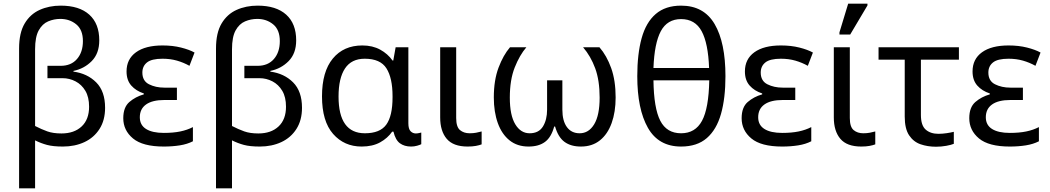

<svg xmlns="http://www.w3.org/2000/svg" viewBox="-20 -796 5776 1056"><path d="M85 240V-529Q85 -615 115.5 -666.5Q146 -718 198 -741.5Q250 -765 314 -765Q416 -765 471 -715.5Q526 -666 526 -574Q526 -502 484.5 -460Q443 -418 384 -406V-402Q460 -392 509 -343Q558 -294 558 -203Q558 -135 527.5 -87Q497 -39 444.5 -14.5Q392 10 326 10Q272 10 238.5 1Q205 -8 173 -24V240ZM318 -62Q388 -62 429 -100.5Q470 -139 470 -209Q470 -262 449.5 -296.5Q429 -331 395.5 -348.5Q362 -366 324 -366H241V-434H314Q371 -434 403.5 -471.5Q436 -509 436 -570Q436 -632 399.5 -662Q363 -692 312 -692Q277 -692 245 -678.5Q213 -665 193 -629Q173 -593 173 -525V-103Q208 -85 240 -73.5Q272 -62 318 -62Z M881 10Q765 10 711.5 -34.5Q658 -79 658 -146Q658 -206 691.5 -235Q725 -264 771 -277V-282Q728 -296 702 -325.5Q676 -355 676 -403Q676 -471 728 -508.5Q780 -546 874 -546Q930 -546 975.5 -534.5Q1021 -523 1050 -507L1022 -434Q990 -452 953.5 -462.5Q917 -473 874 -473Q814 -473 788.5 -452.5Q763 -432 763 -397Q763 -351 799.5 -332.5Q836 -314 884 -314H953V-246H884Q818 -246 783.5 -221.5Q749 -197 749 -151Q749 -108 783.5 -86.5Q818 -65 881 -65Q933 -65 971.5 -73Q1010 -81 1041 -97V-19Q1010 -3 969 3.5Q928 10 881 10Z M1168 240V-529Q1168 -615 1198.5 -666.5Q1229 -718 1281 -741.5Q1333 -765 1397 -765Q1499 -765 1554 -715.5Q1609 -666 1609 -574Q1609 -502 1567.5 -460Q1526 -418 1467 -406V-402Q1543 -392 1592 -343Q1641 -294 1641 -203Q1641 -135 1610.5 -87Q1580 -39 1527.5 -14.5Q1475 10 1409 10Q1355 10 1321.5 1Q1288 -8 1256 -24V240ZM1401 -62Q1471 -62 1512 -100.5Q1553 -139 1553 -209Q1553 -262 1532.5 -296.5Q1512 -331 1478.5 -348.5Q1445 -366 1407 -366H1324V-434H1397Q1454 -434 1486.5 -471.5Q1519 -509 1519 -570Q1519 -632 1482.5 -662Q1446 -692 1395 -692Q1360 -692 1328 -678.5Q1296 -665 1276 -629Q1256 -593 1256 -525V-103Q1291 -85 1323 -73.5Q1355 -62 1401 -62Z M1969 10Q1873 10 1812 -59.5Q1751 -129 1751 -266Q1751 -402 1810.5 -474Q1870 -546 1973 -546Q2029 -546 2071 -523Q2113 -500 2139 -463H2143L2156 -536H2226V-118Q2226 -87 2238 -74.5Q2250 -62 2267 -62Q2275 -62 2284 -64Q2293 -66 2297 -67V-3Q2290 1 2274 5.5Q2258 10 2241 10Q2204 10 2179.5 -8Q2155 -26 2144 -72H2137Q2112 -36 2070.5 -13Q2029 10 1969 10ZM1987 -63Q2070 -63 2104.5 -110.5Q2139 -158 2139 -261V-267Q2139 -367 2105.5 -420Q2072 -473 1986 -473Q1913 -473 1877.5 -419.5Q1842 -366 1842 -265Q1842 -63 1987 -63Z M2552 10Q2473 10 2437 -32.5Q2401 -75 2401 -150V-536H2489V-147Q2489 -98 2510 -80.5Q2531 -63 2563 -63Q2583 -63 2598.5 -66Q2614 -69 2629 -73V-2Q2616 3 2597 6.5Q2578 10 2552 10Z M2887 10Q2825 10 2782.5 -24Q2740 -58 2718 -119Q2696 -180 2696 -260Q2696 -355 2722 -424Q2748 -493 2785 -536H2875Q2838 -493 2811 -425Q2784 -357 2784 -259Q2784 -162 2814 -112.5Q2844 -63 2893 -63Q2943 -63 2966 -100Q2989 -137 2989 -193V-354H3073V-193Q3073 -131 3098 -97Q3123 -63 3168 -63Q3218 -63 3248 -112.5Q3278 -162 3278 -259Q3278 -354 3253.5 -420.5Q3229 -487 3187 -536H3277Q3317 -490 3341.5 -421.5Q3366 -353 3366 -260Q3366 -180 3344 -119Q3322 -58 3279.5 -24Q3237 10 3175 10Q3120 10 3085 -15.5Q3050 -41 3033 -100H3028Q3012 -41 2977.5 -15.5Q2943 10 2887 10Z M3726 10Q3602 10 3543.5 -93Q3485 -196 3485 -377Q3485 -499 3509 -586Q3533 -673 3586.5 -719Q3640 -765 3726 -765Q3851 -765 3910.5 -663.5Q3970 -562 3970 -377Q3970 -256 3945.5 -169.5Q3921 -83 3867.5 -36.5Q3814 10 3726 10ZM3574 -422H3880Q3875 -558 3839 -624.5Q3803 -691 3726 -691Q3650 -691 3614.5 -624.5Q3579 -558 3574 -422ZM3726 -63Q3804 -63 3841 -131.5Q3878 -200 3881 -354H3574Q3576 -201 3611.5 -132Q3647 -63 3726 -63Z M4282 10Q4166 10 4112.5 -34.5Q4059 -79 4059 -146Q4059 -206 4092.5 -235Q4126 -264 4172 -277V-282Q4129 -296 4103 -325.5Q4077 -355 4077 -403Q4077 -471 4129 -508.5Q4181 -546 4275 -546Q4331 -546 4376.5 -534.5Q4422 -523 4451 -507L4423 -434Q4391 -452 4354.5 -462.5Q4318 -473 4275 -473Q4215 -473 4189.5 -452.5Q4164 -432 4164 -397Q4164 -351 4200.5 -332.5Q4237 -314 4285 -314H4354V-246H4285Q4219 -246 4184.5 -221.5Q4150 -197 4150 -151Q4150 -108 4184.5 -86.5Q4219 -65 4282 -65Q4334 -65 4372.5 -73Q4411 -81 4442 -97V-19Q4411 -3 4370 3.5Q4329 10 4282 10Z M4717 10Q4638 10 4602 -32.5Q4566 -75 4566 -150V-536H4654V-147Q4654 -98 4675 -80.5Q4696 -63 4728 -63Q4748 -63 4763.5 -66Q4779 -69 4794 -73V-2Q4781 3 4762 6.5Q4743 10 4717 10ZM4597 -606V-618L4645 -776H4751V-766L4656 -606Z M5128 11Q5082 11 5043 -2.5Q5004 -16 4980 -52Q4956 -88 4956 -155V-468H4812V-536H5254V-468H5045V-164Q5045 -106 5071.5 -83Q5098 -60 5141 -60Q5163 -60 5186.5 -63.5Q5210 -67 5226 -71V-5Q5212 1 5184.5 6Q5157 11 5128 11Z M5534 10Q5418 10 5364.5 -34.5Q5311 -79 5311 -146Q5311 -206 5344.5 -235Q5378 -264 5424 -277V-282Q5381 -296 5355 -325.5Q5329 -355 5329 -403Q5329 -471 5381 -508.5Q5433 -546 5527 -546Q5583 -546 5628.5 -534.5Q5674 -523 5703 -507L5675 -434Q5643 -452 5606.5 -462.5Q5570 -473 5527 -473Q5467 -473 5441.5 -452.5Q5416 -432 5416 -397Q5416 -351 5452.5 -332.5Q5489 -314 5537 -314H5606V-246H5537Q5471 -246 5436.5 -221.5Q5402 -197 5402 -151Q5402 -108 5436.5 -86.5Q5471 -65 5534 -65Q5586 -65 5624.5 -73Q5663 -81 5694 -97V-19Q5663 -3 5622 3.5Q5581 10 5534 10Z"/></svg>

Font: Go Noto Kurrent-Regular
Style: Regular
Weight: 400
Designer: Monotype Design Team
Foundry: Monotype Imaging Inc.
Version: Version 2.012; ttfautohint (v1.8.4.7-5d5b)